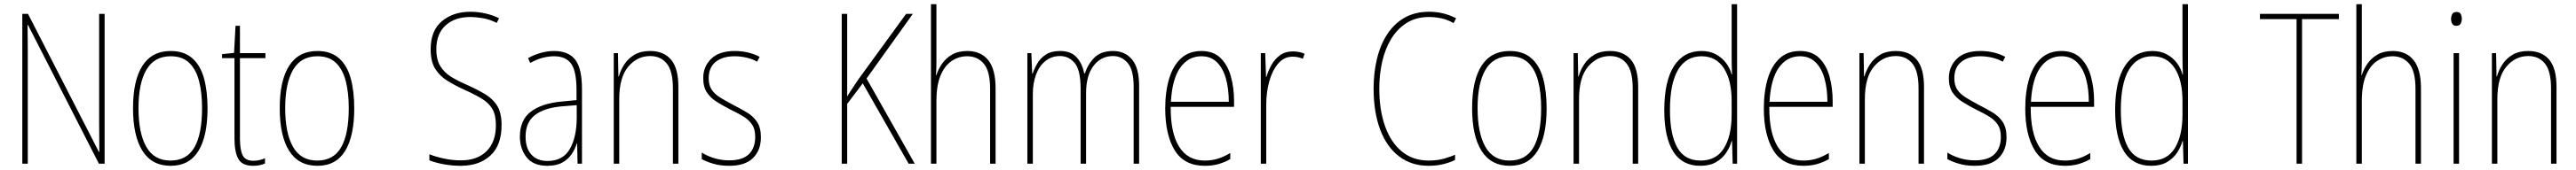

<svg xmlns="http://www.w3.org/2000/svg" viewBox="-20 -780 12240 810"><path d="M477 0H450L113 -661H111Q111 -634 111.5 -605Q112 -576 112 -534V0H86V-714H113L450 -56H452Q452 -91 451.5 -127.5Q451 -164 451 -190V-714H477Z M966 -264Q966 -131 922.5 -60.5Q879 10 791 10Q702 10 657 -61Q612 -132 612 -265Q612 -397 657 -467Q702 -537 791 -537Q854 -537 893 -503Q932 -469 949 -407.5Q966 -346 966 -264ZM638 -265Q638 -146 675 -80.5Q712 -15 790 -15Q868 -15 904 -78.5Q940 -142 940 -265Q940 -339 925.5 -394.5Q911 -450 878.5 -481Q846 -512 791 -512Q713 -512 675.5 -447.5Q638 -383 638 -265Z M1184 -14Q1200 -14 1214 -17.5Q1228 -21 1239 -26V-1Q1227 4 1214 7Q1201 10 1183 10Q1130 10 1112 -23.5Q1094 -57 1094 -120V-503H1035V-522L1092 -528L1099 -657H1120V-527H1241V-503H1120V-119Q1120 -66 1133 -40Q1146 -14 1184 -14Z M1663 -264Q1663 -131 1619.5 -60.5Q1576 10 1488 10Q1399 10 1354 -61Q1309 -132 1309 -265Q1309 -397 1354 -467Q1399 -537 1488 -537Q1551 -537 1590 -503Q1629 -469 1646 -407.5Q1663 -346 1663 -264ZM1335 -265Q1335 -146 1372 -80.5Q1409 -15 1487 -15Q1565 -15 1601 -78.5Q1637 -142 1637 -265Q1637 -339 1622.5 -394.5Q1608 -450 1575.5 -481Q1543 -512 1488 -512Q1410 -512 1372.5 -447.5Q1335 -383 1335 -265Z M2363 -184Q2363 -88 2310 -39Q2257 10 2169 10Q2129 10 2090 3Q2051 -4 2020 -16V-45Q2050 -33 2089.5 -24.5Q2129 -16 2170 -16Q2248 -16 2292 -60Q2336 -104 2336 -184Q2336 -232 2319 -261Q2302 -290 2268 -310.5Q2234 -331 2185 -353Q2141 -373 2105 -395.5Q2069 -418 2047.5 -452.5Q2026 -487 2026 -545Q2026 -634 2079.5 -679Q2133 -724 2215 -724Q2252 -724 2288 -715.5Q2324 -707 2351 -693L2340 -671Q2306 -688 2273 -693.5Q2240 -699 2214 -699Q2141 -699 2097 -659Q2053 -619 2053 -545Q2053 -495 2072.5 -464Q2092 -433 2125 -413Q2158 -393 2198 -376Q2249 -353 2286 -330.5Q2323 -308 2343 -274.5Q2363 -241 2363 -184Z M2612 -537Q2681 -537 2713 -495.5Q2745 -454 2745 -356V0H2724L2722 -96H2720Q2712 -69 2695.5 -45Q2679 -21 2651.5 -5.5Q2624 10 2581 10Q2513 10 2481.5 -31Q2450 -72 2450 -129Q2450 -208 2501.5 -247.5Q2553 -287 2646 -296L2719 -303V-351Q2719 -441 2693.5 -476.5Q2668 -512 2612 -512Q2588 -512 2559.5 -505Q2531 -498 2499 -480L2489 -503Q2517 -519 2549 -528Q2581 -537 2612 -537ZM2646 -273Q2563 -265 2520 -230.5Q2477 -196 2477 -129Q2477 -74 2504.5 -43.5Q2532 -13 2581 -13Q2655 -13 2687.5 -70.5Q2720 -128 2720 -220V-279Z M3069 -537Q3133 -537 3168 -496Q3203 -455 3203 -366V0H3177V-359Q3177 -441 3148 -477Q3119 -513 3069 -513Q3007 -513 2964.5 -462Q2922 -411 2922 -308V0H2896V-527H2916L2918 -416H2920Q2928 -445 2946 -473Q2964 -501 2994 -519Q3024 -537 3069 -537Z M3595 -126Q3595 -64 3557.5 -27Q3520 10 3444 10Q3402 10 3368.5 0Q3335 -10 3314 -22V-53Q3341 -36 3374.5 -26Q3408 -16 3444 -16Q3508 -16 3538 -45.5Q3568 -75 3568 -128Q3568 -164 3553.5 -186Q3539 -208 3513.5 -224Q3488 -240 3454 -256Q3417 -275 3386.5 -294Q3356 -313 3338.5 -339.5Q3321 -366 3321 -408Q3321 -463 3359 -500Q3397 -537 3471 -537Q3505 -537 3535.5 -529.5Q3566 -522 3589 -509L3577 -486Q3557 -498 3528 -505Q3499 -512 3470 -512Q3414 -512 3380.5 -485.5Q3347 -459 3347 -407Q3347 -374 3361 -353Q3375 -332 3400.5 -316Q3426 -300 3460 -282Q3497 -263 3527.5 -245Q3558 -227 3576.5 -199.5Q3595 -172 3595 -126Z M4326 0H4297L4079 -383L4005 -285V0H3979V-714H4005V-320Q4012 -333 4026 -353.5Q4040 -374 4059 -403L4285 -714H4317L4097 -406Z M4429 -493Q4429 -470 4428.5 -455Q4428 -440 4427 -422H4429Q4437 -449 4455 -475.5Q4473 -502 4502.5 -519.5Q4532 -537 4576 -537Q4640 -537 4675 -493.5Q4710 -450 4710 -360V0H4684V-356Q4684 -441 4654 -476.5Q4624 -512 4575 -512Q4535 -512 4501.5 -489.5Q4468 -467 4448.5 -420Q4429 -373 4429 -299V0H4403V-760H4429Z M5269 -537Q5324 -537 5358 -497Q5392 -457 5392 -370V0H5366V-368Q5366 -447 5337.5 -480Q5309 -513 5268 -513Q5211 -513 5175.5 -466.5Q5140 -420 5140 -336V0H5114V-357Q5114 -446 5086 -479.5Q5058 -513 5016 -513Q4976 -513 4946.5 -489Q4917 -465 4902 -424Q4887 -383 4887 -333V0H4861V-527H4880L4884 -429H4886Q4894 -453 4908.5 -478Q4923 -503 4949 -520Q4975 -537 5016 -537Q5069 -537 5096 -506Q5123 -475 5131 -430H5134Q5150 -477 5181 -507Q5212 -537 5269 -537Z M5688 -537Q5745 -537 5779 -503.5Q5813 -470 5828 -415.5Q5843 -361 5843 -298V-271H5542Q5541 -147 5582 -81Q5623 -15 5704 -15Q5736 -15 5764.5 -23.5Q5793 -32 5825 -51V-22Q5799 -7 5769.5 1.5Q5740 10 5704 10Q5606 10 5561 -64Q5516 -138 5516 -263Q5516 -343 5534.5 -405Q5553 -467 5591 -502Q5629 -537 5688 -537ZM5688 -512Q5626 -512 5587.5 -458Q5549 -404 5543 -295H5818Q5818 -356 5804.5 -405Q5791 -454 5762 -483Q5733 -512 5688 -512Z M6122 -535Q6136 -535 6150.5 -532.5Q6165 -530 6178 -524L6170 -500Q6161 -504 6148.5 -507Q6136 -510 6122 -510Q6080 -510 6052 -476.5Q6024 -443 6010 -391Q5996 -339 5996 -283V0H5970V-527H5991L5995 -414H5997Q6005 -442 6020.5 -470Q6036 -498 6061 -516.5Q6086 -535 6122 -535Z M6770 -699Q6708 -699 6663.5 -671Q6619 -643 6590 -595.5Q6561 -548 6547 -486.5Q6533 -425 6533 -358Q6533 -256 6560.5 -178.5Q6588 -101 6640.5 -58Q6693 -15 6767 -15Q6808 -15 6840 -24Q6872 -33 6893 -43V-18Q6870 -6 6837.5 2Q6805 10 6767 10Q6686 10 6627 -35Q6568 -80 6537 -163Q6506 -246 6506 -359Q6506 -432 6521.5 -498Q6537 -564 6569.5 -615Q6602 -666 6652 -695Q6702 -724 6770 -724Q6838 -724 6898 -693L6886 -670Q6856 -687 6826.5 -693Q6797 -699 6770 -699Z M7328 -264Q7328 -131 7284.5 -60.5Q7241 10 7153 10Q7064 10 7019 -61Q6974 -132 6974 -265Q6974 -397 7019 -467Q7064 -537 7153 -537Q7216 -537 7255 -503Q7294 -469 7311 -407.5Q7328 -346 7328 -264ZM7000 -265Q7000 -146 7037 -80.5Q7074 -15 7152 -15Q7230 -15 7266 -78.5Q7302 -142 7302 -265Q7302 -339 7287.5 -394.5Q7273 -450 7240.5 -481Q7208 -512 7153 -512Q7075 -512 7037.5 -447.5Q7000 -383 7000 -265Z M7629 -537Q7693 -537 7728 -496Q7763 -455 7763 -366V0H7737V-359Q7737 -441 7708 -477Q7679 -513 7629 -513Q7567 -513 7524.5 -462Q7482 -411 7482 -308V0H7456V-527H7476L7478 -416H7480Q7488 -445 7506 -473Q7524 -501 7554 -519Q7584 -537 7629 -537Z M8058 10Q7972 10 7929.5 -58Q7887 -126 7887 -255Q7887 -393 7933 -465Q7979 -537 8064 -537Q8104 -537 8133.5 -520.5Q8163 -504 8181.5 -478.5Q8200 -453 8207 -425H8209Q8208 -448 8207.5 -469Q8207 -490 8207 -511V-760H8233V0H8212L8209 -108H8207Q8199 -79 8181 -52Q8163 -25 8133 -7.5Q8103 10 8058 10ZM8060 -15Q8134 -15 8170.5 -74Q8207 -133 8207 -234V-300Q8207 -398 8170 -455Q8133 -512 8064 -512Q7991 -512 7952.5 -447.5Q7914 -383 7914 -255Q7914 -140 7948.5 -77.5Q7983 -15 8060 -15Z M8532 -537Q8589 -537 8623 -503.5Q8657 -470 8672 -415.5Q8687 -361 8687 -298V-271H8386Q8385 -147 8426 -81Q8467 -15 8548 -15Q8580 -15 8608.5 -23.5Q8637 -32 8669 -51V-22Q8643 -7 8613.5 1.5Q8584 10 8548 10Q8450 10 8405 -64Q8360 -138 8360 -263Q8360 -343 8378.5 -405Q8397 -467 8435 -502Q8473 -537 8532 -537ZM8532 -512Q8470 -512 8431.5 -458Q8393 -404 8387 -295H8662Q8662 -356 8648.5 -405Q8635 -454 8606 -483Q8577 -512 8532 -512Z M8987 -537Q9051 -537 9086 -496Q9121 -455 9121 -366V0H9095V-359Q9095 -441 9066 -477Q9037 -513 8987 -513Q8925 -513 8882.5 -462Q8840 -411 8840 -308V0H8814V-527H8834L8836 -416H8838Q8846 -445 8864 -473Q8882 -501 8912 -519Q8942 -537 8987 -537Z M9513 -126Q9513 -64 9475.5 -27Q9438 10 9362 10Q9320 10 9286.5 0Q9253 -10 9232 -22V-53Q9259 -36 9292.5 -26Q9326 -16 9362 -16Q9426 -16 9456 -45.5Q9486 -75 9486 -128Q9486 -164 9471.5 -186Q9457 -208 9431.5 -224Q9406 -240 9372 -256Q9335 -275 9304.5 -294Q9274 -313 9256.5 -339.5Q9239 -366 9239 -408Q9239 -463 9277 -500Q9315 -537 9389 -537Q9423 -537 9453.5 -529.5Q9484 -522 9507 -509L9495 -486Q9475 -498 9446 -505Q9417 -512 9388 -512Q9332 -512 9298.5 -485.5Q9265 -459 9265 -407Q9265 -374 9279 -353Q9293 -332 9318.5 -316Q9344 -300 9378 -282Q9415 -263 9445.5 -245Q9476 -227 9494.5 -199.5Q9513 -172 9513 -126Z M9774 -537Q9831 -537 9865 -503.5Q9899 -470 9914 -415.5Q9929 -361 9929 -298V-271H9628Q9627 -147 9668 -81Q9709 -15 9790 -15Q9822 -15 9850.5 -23.5Q9879 -32 9911 -51V-22Q9885 -7 9855.5 1.5Q9826 10 9790 10Q9692 10 9647 -64Q9602 -138 9602 -263Q9602 -343 9620.5 -405Q9639 -467 9677 -502Q9715 -537 9774 -537ZM9774 -512Q9712 -512 9673.5 -458Q9635 -404 9629 -295H9904Q9904 -356 9890.5 -405Q9877 -454 9848 -483Q9819 -512 9774 -512Z M10200 10Q10114 10 10071.5 -58Q10029 -126 10029 -255Q10029 -393 10075 -465Q10121 -537 10206 -537Q10246 -537 10275.5 -520.5Q10305 -504 10323.5 -478.5Q10342 -453 10349 -425H10351Q10350 -448 10349.5 -469Q10349 -490 10349 -511V-760H10375V0H10354L10351 -108H10349Q10341 -79 10323 -52Q10305 -25 10275 -7.5Q10245 10 10200 10ZM10202 -15Q10276 -15 10312.5 -74Q10349 -133 10349 -234V-300Q10349 -398 10312 -455Q10275 -512 10206 -512Q10133 -512 10094.5 -447.5Q10056 -383 10056 -255Q10056 -140 10090.5 -77.5Q10125 -15 10202 -15Z M10917 0H10891V-689H10717V-714H11092V-689H10917Z M11201 -493Q11201 -470 11200.5 -455Q11200 -440 11199 -422H11201Q11209 -449 11227 -475.5Q11245 -502 11274.5 -519.5Q11304 -537 11348 -537Q11412 -537 11447 -493.5Q11482 -450 11482 -360V0H11456V-356Q11456 -441 11426 -476.5Q11396 -512 11347 -512Q11307 -512 11273.5 -489.5Q11240 -467 11220.5 -420Q11201 -373 11201 -299V0H11175V-760H11201Z M11651 -723Q11666 -723 11671 -713Q11676 -703 11676 -691Q11676 -676 11670 -666.5Q11664 -657 11650 -657Q11636 -657 11630.5 -667Q11625 -677 11625 -690Q11625 -702 11630.5 -712.5Q11636 -723 11651 -723ZM11663 -527V0H11637V-527Z M11992 -537Q12056 -537 12091 -496Q12126 -455 12126 -366V0H12100V-359Q12100 -441 12071 -477Q12042 -513 11992 -513Q11930 -513 11887.5 -462Q11845 -411 11845 -308V0H11819V-527H11839L11841 -416H11843Q11851 -445 11869 -473Q11887 -501 11917 -519Q11947 -537 11992 -537Z"/></svg>

Font: Noto Sans Khmer Condensed Thin
Style: Regular
Weight: 100
Width: 3
Designer: Danh Hong and the Monotype Design Team
Foundry: Monotype Imaging Inc.
Version: Version 2.004; ttfautohint (v1.8.4.7-5d5b)